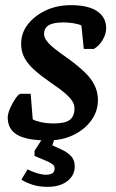

<svg xmlns="http://www.w3.org/2000/svg" viewBox="-20 -534 451 745"><path d="M165 11Q85 11 47.5 -10.5Q10 -32 10 -78Q10 -93 19.5 -114.5Q29 -136 41 -153Q53 -170 60 -170H99L107 -71Q116 -65 139 -60Q162 -55 188 -55Q234 -55 251.5 -69.5Q269 -84 269 -113Q269 -129 259.5 -143Q250 -157 231.5 -173Q213 -189 183 -209Q141 -238 114.5 -261.5Q88 -285 75 -309.5Q62 -334 62 -364Q62 -406 88 -439.5Q114 -473 157.5 -493.5Q201 -514 256 -514Q322 -514 357 -490.5Q392 -467 392 -424Q392 -402 378 -378.5Q364 -355 344 -344H305L296 -435Q284 -441 264 -444Q244 -447 226 -447Q187 -447 169 -436Q151 -425 151 -402Q151 -389 161.5 -375Q172 -361 193.5 -344Q215 -327 248 -304Q286 -276 310.5 -252Q335 -228 347.5 -202Q360 -176 360 -146Q360 -102 334 -66.5Q308 -31 264.5 -10Q221 11 165 11ZM165 191Q131 191 105.5 182.5Q80 174 63 163L87 123Q101 131 122 137.5Q143 144 158 144Q174 144 183 138.5Q192 133 192 119Q192 109 182.5 102.5Q173 96 159 90L114 71V51L147 0H193L183 30L216 45Q239 55 254.5 70.5Q270 86 270 111Q270 147 241 169Q212 191 165 191Z"/></svg>

Font: Faustina SemiBold
Style: Italic
Weight: 600
Italic angle: -8°
Designer: Alfonso Garcia
Foundry: http://www.omnibus-type.com
Version: Version 1.200